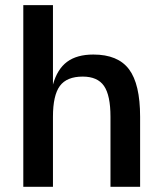

<svg xmlns="http://www.w3.org/2000/svg" viewBox="-20 -720 620 740"><path d="M184.1 -270V0H69.8V-700.2H184.1V-394Q200.7 -453.6 238.5 -481.7Q276.4 -509.8 339.8 -509.8Q434.6 -509.8 477.3 -452.9Q520 -396 520 -270V0H405.8V-270Q405.8 -352.5 380.9 -388.7Q356 -424.8 298.8 -424.8Q237.3 -424.8 210.7 -388.7Q184.1 -352.5 184.1 -270Z"/></svg>

Font: Fivo Sans Modern Med
Style: Regular
Weight: 450
Designer: Alexander Slobzheninov
Foundry: Alexander Slobzheninov
Version: 1.0